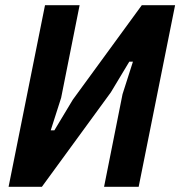

<svg xmlns="http://www.w3.org/2000/svg" viewBox="-20 -718 693 738"><path d="M13 0 153 -698H286L215 -342L175 -217H189L260 -335L525 -698H653L513 0H380L451 -356L491 -481H477L406 -363L141 0Z"/></svg>

Font: IBM Plex Sans Condensed
Style: Bold Italic
Weight: 700
Width: 3
Italic angle: -11.31°
Designer: Mike Abbink, Paul van der Laan, Pieter van Rosmalen
Foundry: Bold Monday
Version: Version 3.201